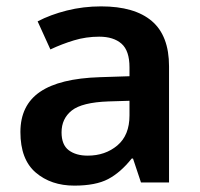

<svg xmlns="http://www.w3.org/2000/svg" viewBox="-20 -572 628 602"><path d="M297 -552Q402 -552 456 -506Q510 -460 510 -364V0H422L397 -75H393Q358 -31 319 -10.5Q280 10 213 10Q140 10 92 -31Q44 -72 44 -158Q44 -242 105.5 -284Q167 -326 293 -330L386 -333V-361Q386 -413 361 -435Q336 -457 291 -457Q250 -457 212 -445.5Q174 -434 138 -417L98 -505Q138 -526 189.5 -539Q241 -552 297 -552ZM320 -254Q237 -251 205 -225.5Q173 -200 173 -157Q173 -118 195.5 -101Q218 -84 255 -84Q310 -84 348 -116Q386 -148 386 -210V-256Z"/></svg>

Font: Noto Sans Medefaidrin SemiBold
Style: Regular
Weight: 600
Designer: Dalton Maag Ltd
Foundry: Dalton Maag Ltd
Version: Version 1.002; ttfautohint (v1.8.4.7-5d5b)